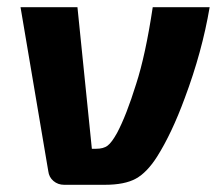

<svg xmlns="http://www.w3.org/2000/svg" viewBox="-20 -513 607 533"><path d="M404 -493H562Q541 -369 493 -241Q457 -143 416 -78Q388 -34 357 -17Q326 0 271 0H158Q141 0 128.5 -10.5Q116 -21 114 -38L37 -493H195L235 -100H247Q267 -100 278.5 -108.5Q290 -117 305 -144Q331 -193 358 -280Q384 -360 404 -493Z"/></svg>

Font: Exo 2.0
Style: Bold Italic
Weight: 700
Italic angle: -8°
Designer: Natanael Gama
Version: Version 1.001;PS 001.001;hotconv 1.0.70;makeotf.lib2.5.58329